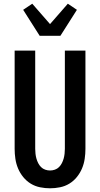

<svg xmlns="http://www.w3.org/2000/svg" viewBox="-20 -1008 540 1036"><path d="M250 8Q223 8 196 2.5Q169 -3 146 -17Q123 -31 105.5 -52.5Q88 -74 77.5 -99Q67 -124 63 -151Q59 -178 59 -205V-735H170V-205Q170 -192 171.5 -178.5Q173 -165 176.5 -152.5Q180 -140 186 -128Q192 -116 201.5 -106.5Q211 -97 224 -92.5Q237 -88 250 -88Q263 -88 276 -92.5Q289 -97 298.5 -106.5Q308 -116 314 -128Q320 -140 323.5 -152.5Q327 -165 328.5 -178.5Q330 -192 330 -205V-735H441V-205Q441 -178 437 -151Q433 -124 422.5 -99Q412 -74 394.5 -52.5Q377 -31 354 -17Q331 -3 304 2.5Q277 8 250 8ZM194 -815 105 -955 154 -988 250 -878 346 -988 395 -955 306 -815Z"/></svg>

Font: Iosevka Custom
Style: Bold
Weight: 700
Monospace: yes
Designer: Belleve Invis
Foundry: Belleve Invis
Version: Version 30.3.3; ttfautohint (v1.8.3)